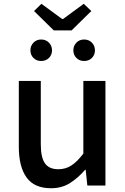

<svg xmlns="http://www.w3.org/2000/svg" viewBox="-20 -977 660 1011"><path d="M249 14.2Q160.6 14.2 119.9 -42.5Q79.1 -99.1 79.1 -204.1V-550.8H194.8V-217.8Q194.8 -147.5 216.8 -116.7Q238.8 -85.9 287.1 -85.9Q325.2 -85.9 355.2 -105.2Q385.3 -124.5 418.9 -168V-550.8H535.2V0H439.9L431.2 -83H428.2Q390.6 -39.6 347.9 -12.7Q305.2 14.2 249 14.2ZM263.2 -816.9 159.2 -918.9 198.2 -957 307.1 -877H312L420.9 -957L460.9 -918.9L356.9 -816.9ZM196.8 -655.8Q172.4 -655.8 156.2 -671.9Q140.1 -688 140.1 -711.9Q140.1 -735.8 156.2 -752.4Q172.4 -769 196.8 -769Q221.7 -769 237.8 -752.4Q253.9 -735.8 253.9 -711.9Q253.9 -688 237.8 -671.9Q221.7 -655.8 196.8 -655.8ZM422.9 -655.8Q398.4 -655.8 382.3 -671.9Q366.2 -688 366.2 -711.9Q366.2 -735.8 382.3 -752.4Q398.4 -769 422.9 -769Q447.8 -769 463.9 -752.4Q480 -735.8 480 -711.9Q480 -688 463.9 -671.9Q447.8 -655.8 422.9 -655.8Z"/></svg>

Font: Source Han Sans CN Medium
Style: Regular
Weight: 500
Designer: Ryoko NISHIZUKA  (kana, bopomofo & ideographs); Paul D. Hunt (Latin, Greek & Cyrillic); Sandoll Communications , Soo-you
Foundry: Adobe
Version: Version 2.004;hotconv 1.0.118;makeotfexe 2.5.65603